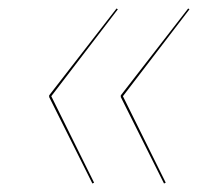

<svg xmlns="http://www.w3.org/2000/svg" viewBox="-20 -515 527 453"><path d="M258 -493 101 -288 202 -84 198 -82 96 -286V-290L255 -495ZM427 -493 270 -288 371 -84 367 -82 265 -286V-290L424 -495Z"/></svg>

Font: Fira Sans Condensed Four
Style: Italic
Weight: 100
Width: 3
Italic angle: -8°
Designer: bBox Type GmbH & Carrois Corporate GbR & Edenspiekermann AG
Foundry: bBox Type GmbH & Carrois Corporate GbR & Edenspiekermann AG
Version: Version 4.301